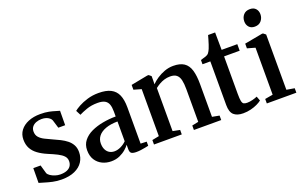

<svg xmlns="http://www.w3.org/2000/svg" viewBox="-90 -1155 2446 1555"><g transform="rotate(-20 1133.0 -377.0)"><path d="M223.5 11Q183.5 11 147 3Q110.5 -5 81.8 -14.2Q53 -23.5 36.5 -27.5L37.5 -154.5H100.5L121.5 -81Q127 -68.5 143.8 -57.2Q160.5 -46 182.8 -38.8Q205 -31.5 226.5 -31.5Q261 -31.5 284 -41Q307 -50.5 318.2 -68Q329.5 -85.5 329.5 -109Q329.5 -135 312.5 -153.5Q295.5 -172 263 -188.5Q230.5 -205 184.5 -224Q140 -243 107.8 -266.8Q75.5 -290.5 58.2 -322.5Q41 -354.5 41 -398.5Q41 -443.5 66 -476.8Q91 -510 135.8 -528.5Q180.5 -547 238.5 -547Q282.5 -547 313.2 -540.5Q344 -534 365.2 -527Q386.5 -520 400 -517L399 -393H340L318.5 -463.5Q314 -475.5 302.2 -485Q290.5 -494.5 273.8 -500Q257 -505.5 236 -505.5Q210 -505.5 188 -497Q166 -488.5 153.2 -472Q140.5 -455.5 140.5 -432Q140.5 -401.5 157.8 -382Q175 -362.5 203.2 -348.5Q231.5 -334.5 263.5 -320Q295 -306.5 325 -291.2Q355 -276 378.8 -257Q402.5 -238 416.5 -212.2Q430.5 -186.5 430.5 -151Q430.5 -104 407 -67.5Q383.5 -31 337.2 -10Q291 11 223.5 11Z M651.5 10Q610 10 574.8 -7Q539.5 -24 518 -57.5Q496.5 -91 496.5 -141Q496.5 -189 523.5 -223Q550.5 -257 595.2 -278Q640 -299 695.2 -309.2Q750.5 -319.5 807.5 -319.5V-361.5Q807.5 -399.5 798.8 -424Q790 -448.5 768 -460.8Q746 -473 706.5 -473Q652.5 -473 610.8 -458Q569 -443 544 -430L522.5 -471.5Q536.5 -484 568.2 -501.5Q600 -519 644.5 -532.5Q689 -546 741 -546Q806 -546 845.8 -525.8Q885.5 -505.5 903.8 -463.8Q922 -422 922 -357V-44L974 -42V-6.5Q963 -4 945.2 -0.5Q927.5 3 907.2 5.8Q887 8.5 868 8.5Q839 8.5 825.8 0Q812.5 -8.5 812.5 -37V-74Q802 -58.5 779.5 -38.8Q757 -19 724.8 -4.5Q692.5 10 651.5 10ZM703.5 -57.5Q730 -57.5 758.2 -71Q786.5 -84.5 807.5 -106V-276.5Q746.5 -276 704.5 -260.5Q662.5 -245 641 -218Q619.5 -191 619.5 -155Q619.5 -123.5 630.5 -101.5Q641.5 -79.5 660.5 -68.5Q679.5 -57.5 703.5 -57.5Z M1081.5 -50.5V-455.5L1016.5 -474V-515.5L1161 -543.5H1173L1193 -527V-487.5L1192 -457Q1212 -478 1242 -498.2Q1272 -518.5 1308.8 -532Q1345.5 -545.5 1384.5 -545.5Q1443 -545.5 1477 -522.8Q1511 -500 1525.2 -452.8Q1539.5 -405.5 1539.5 -333V-50L1601 -38.5V0H1365.5V-38.5L1421 -50V-331.5Q1421 -379 1413.8 -410.2Q1406.5 -441.5 1387.2 -457.5Q1368 -473.5 1331.5 -473.5Q1305 -473.5 1281.2 -466.2Q1257.5 -459 1237 -447Q1216.5 -435 1200 -422V-50.5L1261 -38.5V0H1021.5V-38.5Z M1788.5 10Q1736 10 1708.2 -14.8Q1680.5 -39.5 1680.5 -100.5V-476.5H1613V-513Q1622.5 -516.5 1634 -519.5Q1645.5 -522.5 1656 -526Q1666.5 -529.5 1672.5 -533.5Q1679.5 -538 1684.8 -544.5Q1690 -551 1694.2 -559.2Q1698.5 -567.5 1703 -577.5Q1708 -589 1714.2 -608.2Q1720.5 -627.5 1726.5 -648Q1732.5 -668.5 1736.5 -683.5H1797L1798.5 -533H1933.5V-476.5H1799V-153.5Q1799 -111 1803.2 -91Q1807.5 -71 1818 -65.2Q1828.5 -59.5 1847.5 -59.5Q1869.5 -59.5 1895.2 -66.2Q1921 -73 1935.5 -80L1950 -41.5Q1935.5 -29.5 1910.5 -17.5Q1885.5 -5.5 1854.2 2.2Q1823 10 1788.5 10Z M1994 0V-38.5L2062.5 -50.5V-455.5L1995 -474.5V-515L2149 -543.5H2158.5L2180 -526.5L2180.5 -50L2248.5 -38.5V0ZM2116 -617.5Q2084.5 -617.5 2067 -637.2Q2049.5 -657 2049.5 -686Q2049.5 -719 2069.2 -742Q2089 -765 2125 -765H2126Q2157.5 -765 2175 -745.8Q2192.5 -726.5 2192.5 -697Q2192.5 -665 2172.5 -641.2Q2152.5 -617.5 2117 -617.5Z"/></g></svg>

Font: Merriweather 72pt SemiBold
Style: Regular
Weight: 600
Version: Version 2.100